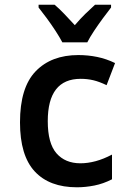

<svg xmlns="http://www.w3.org/2000/svg" viewBox="-20 -786 570 816"><path d="M307 10Q190 10 127.5 -57.5Q65 -125 65 -266Q65 -414 131.5 -483Q198 -552 313 -552Q354 -552 393 -544Q432 -536 469 -518L433 -424Q402 -439 376.5 -445Q351 -451 323 -451Q183 -451 183 -271Q183 -177 220 -134.5Q257 -92 322 -92Q353 -92 386.5 -101Q420 -110 456 -129V-24Q419 -5 381 2.5Q343 10 307 10ZM245 -606Q234 -627 216.5 -654Q199 -681 179.5 -707.5Q160 -734 144 -754V-766H212Q231 -750 253 -727Q275 -704 298 -679Q322 -707 342 -726.5Q362 -746 384 -766H452V-754Q437 -735 417.5 -708.5Q398 -682 380 -655Q362 -628 351 -606Z"/></svg>

Font: Noto Sans Mono Condensed SemiBold
Style: Regular
Weight: 600
Width: 3
Designer: Monotype Design Team
Foundry: Monotype Imaging Inc.
Version: Version 2.014